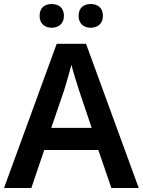

<svg xmlns="http://www.w3.org/2000/svg" viewBox="-20 -935 711 955"><path d="M177 -856C177 -816 204 -797 237 -797C270 -797 298 -816 298 -856C298 -898 270 -915 237 -915C204 -915 177 -898 177 -856ZM371 -856C371 -816 398 -797 431 -797C464 -797 492 -816 492 -856C492 -898 464 -915 431 -915C398 -915 371 -898 371 -856ZM534 0H670L408 -717H262L0 0H136L200 -189H469ZM374 -483 436 -299H235L298 -483C305 -506 325 -572 335 -613C344 -578 365 -510 374 -483Z"/></svg>

Font: Noto Sans Bengali SemiBold
Style: Regular
Weight: 600
Designer: Jelle Bosma - Monotype Design Team
Foundry: Monotype Imaging Inc.
Version: Version 2.003